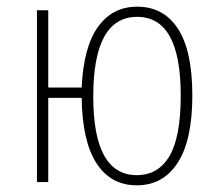

<svg xmlns="http://www.w3.org/2000/svg" viewBox="-20 -551 658 581"><path d="M395 -530.8Q475.1 -530.8 518.6 -463.9Q562 -397 562 -262.2Q562 -127 517.8 -58.6Q473.6 9.8 394 9.8Q315.4 9.8 272.2 -56.6Q229 -123 227.1 -254.9H126V0H91.8V-520H126V-286.1H227.1Q232.9 -409.7 276.9 -470.2Q320.8 -530.8 395 -530.8ZM394 -21Q459 -21 492.9 -78.9Q526.9 -136.7 526.9 -262.2Q526.9 -500 395 -500Q262.2 -500 262.2 -258.8Q262.2 -21 394 -21Z"/></svg>

Font: Fira Sans Compressed UltraLight
Style: Regular
Weight: 200
Width: 1
Designer: Carrois Corporate & Edenspiekermann AG
Foundry: Carrois Corporate GbR & Edenspiekermann AG
Version: Version 4.203;PS 004.203;hotconv 1.0.88;makeotf.lib2.5.64775